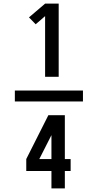

<svg xmlns="http://www.w3.org/2000/svg" viewBox="-20 -870 540 1060"><path d="M229 -446V-781L177 -736L140 -774L229 -850H304V-446ZM438 -310H62V-370H438ZM264 170V74H125V8L247 -234H338V8H370V74H338V170ZM197 8H264V-124Z"/></svg>

Font: iosevka_custom_sans_ss08 Md
Style: Regular
Weight: 500
Designer: Belleve Invis
Foundry: Belleve Invis
Version: Version 10.3.0; ttfautohint (v1.8.3)